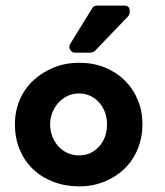

<svg xmlns="http://www.w3.org/2000/svg" viewBox="-20 -652 585 682"><path d="M262 -429Q311 -429 352 -412.5Q393 -396 423 -366.5Q453 -337 469.5 -297Q486 -257 486 -211Q486 -164 469.5 -123.5Q453 -83 423 -53.5Q393 -24 351.5 -7Q310 10 261 10Q212 10 170 -6Q128 -22 97.5 -51Q67 -80 50 -120.5Q33 -161 33 -211Q33 -257 50 -297Q67 -337 98 -366Q129 -395 170.5 -412Q212 -429 262 -429ZM260 -100Q303 -100 331.5 -131Q360 -162 360 -210Q360 -257 332 -288Q303 -320 260 -320Q238 -320 219.5 -311Q201 -302 187.5 -287Q174 -272 166 -252Q158 -232 158 -210Q158 -187 166 -167Q174 -147 187.5 -132Q201 -117 220 -108.5Q239 -100 260 -100ZM317 -471Q315 -469 309.5 -467Q304 -465 302 -465H245Q235 -465 229 -475.5Q223 -486 230 -497L307 -622V-621Q309 -627 314.5 -629.5Q320 -632 325 -632H423Q438 -632 440.5 -618Q443 -604 434 -593Z"/></svg>

Font: Stadtwerke
Style: Bold
Weight: 700
Designer: Santiago Orozco
Foundry: Typemade
Version: Version 1.003